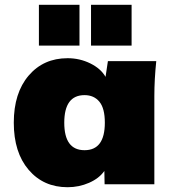

<svg xmlns="http://www.w3.org/2000/svg" viewBox="-20 -763 717 795"><path d="M356.9 -574.2V-743.2H524.9V-574.2ZM141.1 -574.2V-743.2H309.1V-574.2ZM259.8 12.2Q160.2 12.2 98.6 -59.8Q37.1 -131.8 37.1 -254.9Q37.1 -377.9 98.6 -450Q160.2 -522 259.8 -522Q310.1 -522 353.8 -500.5Q397.5 -479 417 -444.8L426.8 -509.8H627Q619.1 -433.1 619.1 -365.2V0H413.1L412.1 -55.2Q390.6 -24.4 348.9 -6.1Q307.1 12.2 259.8 12.2ZM414.1 -254.9Q414.1 -314.5 391.6 -341.8Q369.1 -369.1 330.1 -369.1Q246.1 -369.1 246.1 -254.9Q246.1 -141.1 330.1 -141.1Q414.1 -141.1 414.1 -254.9Z"/></svg>

Font: Mulish ExtraBlack
Style: Regular
Weight: 1000
Designer: Vernon Adams
Foundry: Vernon Adams
Version: Version 3.603; ttfautohint (v1.8.3)